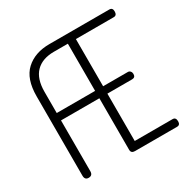

<svg xmlns="http://www.w3.org/2000/svg" viewBox="-163 -884 1024 1036"><g transform="rotate(-30 348.5 -365.5)"><path d="M76 -27V-521Q76 -630 131 -680.5Q186 -731 277 -731H650Q670 -731 670 -708Q670 -683 650 -683H414V-389H568Q577 -389 583 -382Q589 -375 589 -365Q589 -343 568 -343H414V-48H650Q670 -48 670 -23Q670 0 650 0H388Q364 0 364 -22V-343H125V-27Q125 0 100 0Q76 0 76 -27ZM125 -389H364V-683H277Q204 -683 164.5 -642.5Q125 -602 125 -521Z"/></g></svg>

Font: Terminal Dosis
Style: Light
Weight: 300
Designer: EdgarTolentino, PabloImpallari, IginoMarini
Foundry: EdgarTolentino, PabloImpallari, IginoMarini
Version: Version 1.006